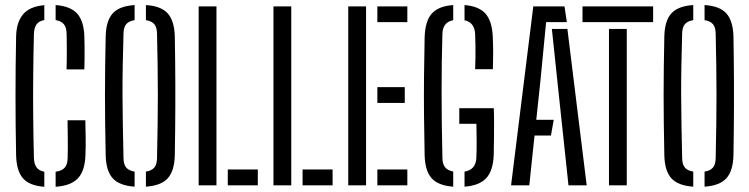

<svg xmlns="http://www.w3.org/2000/svg" viewBox="-20 -721 2916 747"><path d="M152.4 5.7Q94.3 1.6 69.2 -27.5Q44.1 -56.6 42.7 -116.6Q41.4 -176.7 40.9 -233.9Q40.4 -291 40.4 -347.5Q40.4 -403.9 40.9 -461.4Q41.4 -518.9 42.7 -579Q43.8 -634 69.5 -665Q95.2 -696 152.4 -700.8V-643Q131.8 -639.2 122.4 -626.4Q113 -613.6 112 -589.5Q109.9 -504.8 109.2 -425.2Q108.4 -345.6 109.2 -266.9Q109.9 -188.2 112 -105.9Q113 -82 122.4 -69.4Q131.8 -56.9 152.4 -52.9ZM196.4 5.7V-52.9Q220.7 -56.1 231.7 -68.6Q242.7 -81.2 243.2 -105.9Q244.2 -144.1 243.7 -182.8Q243.2 -221.5 242.8 -253.1H312Q312.8 -219.5 313.3 -185Q313.8 -150.6 312.4 -116.6Q310.2 -55.8 283 -27.1Q255.8 1.6 196.4 5.7ZM239 -451.1Q239.5 -472.4 239.8 -493.1Q240.1 -513.8 239.9 -537.2Q239.7 -560.6 239.2 -589.5Q238.8 -613.6 228.8 -626.4Q218.8 -639.1 196.4 -642.8V-701.3Q254 -697.1 280 -668.4Q306 -639.7 308.2 -580.5Q308.7 -561.8 309 -537.8Q309.2 -513.8 309 -490.6Q308.7 -467.3 308.2 -451.1Z M503.7 5.3Q444.2 1.2 418.4 -27.5Q392.7 -56.2 391.2 -116.2Q389.8 -183.6 389.1 -240.7Q388.4 -297.7 388.4 -350.9Q388.4 -404.1 389.1 -459.7Q389.8 -515.4 391.2 -580.4Q392.7 -640.3 418.6 -669Q444.6 -697.6 503.7 -701.3V-642.7Q481.5 -639.1 471.3 -627.2Q461.1 -615.2 460.5 -591.5Q458.5 -522.5 457.5 -464.3Q456.4 -406.2 456.6 -350.8Q456.8 -295.5 457.9 -236Q458.9 -176.5 460.5 -104.7Q461.1 -80.8 471.3 -68.8Q481.5 -56.9 503.7 -53.3ZM547.7 5.3V-53.3Q570 -56.9 580.2 -68.9Q590.4 -80.9 590.9 -104.9Q592.6 -176.6 593.3 -236.1Q594.1 -295.5 594.1 -350.8Q594.1 -406.2 593.3 -464.3Q592.5 -522.4 590.9 -590.9Q590.4 -615.2 580.2 -627.2Q570 -639.1 547.7 -642.7V-701.3Q606.8 -697.6 632.5 -668.9Q658.2 -640.2 660.1 -580.2Q661.1 -528.4 661.5 -482.6Q661.8 -436.9 662.1 -393.9Q662.3 -350.9 662.1 -307.6Q661.8 -264.4 661.5 -217.3Q661.1 -170.1 660.1 -116.4Q658.6 -56.3 632.7 -27.5Q606.8 1.2 547.7 5.3Z M752.9 0V-696H822.2V0ZM866.2 0V-61.6H983V0Z M1043.9 0V-696H1113.2V0ZM1157.2 0V-61.6H1274V0Z M1334.9 0V-696H1404.2V0ZM1448.2 0V-61.6H1564.8V0ZM1448.2 -320.4V-382H1554.8V-320.4ZM1448.2 -634.8V-696H1564.8V-634.8Z M1743.3 5.3Q1685.2 1.2 1659.4 -27.5Q1633.6 -56.2 1632.1 -117.4Q1630.4 -193.2 1629.7 -270.5Q1628.9 -347.8 1629.7 -424.6Q1630.4 -501.3 1632.1 -576Q1634.1 -639.4 1660 -668.3Q1685.9 -697.2 1743.3 -701.3V-642.3Q1703 -635.2 1701.3 -590.3Q1699.5 -534.7 1698.8 -479Q1698.1 -423.4 1698.1 -365.1Q1698.1 -306.8 1698.8 -242.9Q1699.5 -179 1701.3 -106.1Q1701.5 -83.2 1711.5 -70.4Q1721.5 -57.7 1743.3 -53.7ZM1787.3 5.3V-53.3Q1830.9 -60.4 1833.3 -106.1Q1834.6 -136.6 1834.5 -172Q1834.5 -207.4 1833.5 -239.3H1766.9V-300.1H1901.1Q1902.2 -279.4 1902.2 -247.5Q1902.2 -215.7 1901.9 -181.2Q1901.5 -146.7 1900.9 -117.6Q1898.3 -56.3 1871.5 -27.6Q1844.7 1.1 1787.3 5.3ZM1828.5 -451.9Q1829.6 -472.2 1829.8 -496.5Q1830.1 -520.7 1829.8 -545.1Q1829.5 -569.6 1828.5 -590.3Q1825.6 -634.1 1787.3 -642.2V-701.3Q1841.5 -697.1 1867.7 -669.2Q1893.8 -641.3 1897.1 -580.6Q1898.6 -545.5 1898.7 -514.9Q1898.7 -484.3 1897.7 -451.9Z M1968.4 0 2054.8 -696H2176.3L2185.3 -634.8H2104.7L2082.6 -406.7L2066.5 -255H2134.4L2123.5 -193.8H2059.7L2039.3 0ZM2191.7 0 2148.3 -407.4 2127.1 -608.5H2187.5L2262.6 0Z M2349.3 0V-608.5H2418.5V0ZM2246.3 -634.8V-696H2521.1V-634.8Z M2677.2 5.3Q2617.7 1.2 2591.9 -27.5Q2566.2 -56.2 2564.7 -116.2Q2563.3 -183.6 2562.6 -240.7Q2561.9 -297.7 2561.9 -350.9Q2561.9 -404.1 2562.6 -459.7Q2563.3 -515.4 2564.7 -580.4Q2566.2 -640.3 2592.1 -669Q2618.1 -697.6 2677.2 -701.3V-642.7Q2655 -639.1 2644.8 -627.2Q2634.6 -615.2 2634 -591.5Q2632 -522.5 2631 -464.3Q2629.9 -406.2 2630.1 -350.8Q2630.3 -295.5 2631.4 -236Q2632.4 -176.5 2634 -104.7Q2634.6 -80.8 2644.8 -68.8Q2655 -56.9 2677.2 -53.3ZM2721.2 5.3V-53.3Q2743.5 -56.9 2753.7 -68.9Q2763.9 -80.9 2764.4 -104.9Q2766.1 -176.6 2766.8 -236.1Q2767.6 -295.5 2767.6 -350.8Q2767.6 -406.2 2766.8 -464.3Q2766 -522.4 2764.4 -590.9Q2763.9 -615.2 2753.7 -627.2Q2743.5 -639.1 2721.2 -642.7V-701.3Q2780.3 -697.6 2806 -668.9Q2831.7 -640.2 2833.6 -580.2Q2834.6 -528.4 2835 -482.6Q2835.3 -436.9 2835.6 -393.9Q2835.8 -350.9 2835.6 -307.6Q2835.3 -264.4 2835 -217.3Q2834.6 -170.1 2833.6 -116.4Q2832.1 -56.3 2806.2 -27.5Q2780.3 1.2 2721.2 5.3Z"/></svg>

Font: Big Shoulders Stencil Display SC Thin
Style: Regular
Weight: 100
Designer: Patric King
Foundry: XO Type Co
Version: Version 2.001